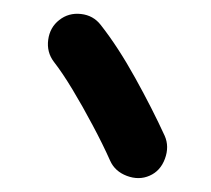

<svg xmlns="http://www.w3.org/2000/svg" viewBox="-20 -787 308 280"><path d="M66.4 -757.8Q80.1 -768.6 98.1 -766.6Q116.2 -764.6 127 -750.5Q152.3 -718.3 177.2 -673.3Q202.1 -628.4 220.2 -588.9Q227.1 -573.2 220.5 -555.4Q213.9 -537.6 198.2 -530.8Q182.6 -523.9 165 -530.5Q147.5 -537.1 140.6 -552.7Q129.9 -576.7 115.2 -604.2Q100.6 -631.8 85.7 -656.5Q70.8 -681.2 58.6 -696.8Q47.9 -710.9 50.3 -729Q52.7 -747.1 66.4 -757.8Z"/></svg>

Font: Mikhak-DS2-FD Black
Style: Regular
Weight: 900
Designer: Amin Abedi
Version: Version 3.2